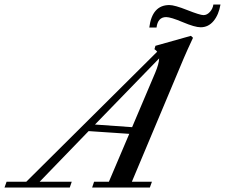

<svg xmlns="http://www.w3.org/2000/svg" viewBox="-88 -836 1003 856"><path d="M806.6 -714.4Q780.8 -714.4 727.1 -737.1Q673.3 -759.8 652.8 -759.8Q615.7 -759.8 609.9 -713.4H577.6Q590.3 -813.5 667 -813.5Q690.4 -813.5 747.1 -791Q803.7 -768.6 819.3 -768.6Q835 -768.6 847.9 -783Q860.8 -797.4 863.3 -815.9H895Q887.2 -770 864 -742.2Q840.8 -714.4 806.6 -714.4ZM-67.9 0 -58.6 -25.9H29.3L612.8 -605.5Q607.9 -611.8 600.6 -616.7L605 -631.8L763.2 -676.3L772.5 -667.5Q744.6 -607.9 731 -575.7L500 -25.9H589.4L580.1 0H322.8L331.5 -25.9H397.5L488.3 -239.3L307.1 -251.5L88.9 -25.9H231.9L223.1 0ZM604 -511.7Q620.6 -550.8 621.6 -575.7L335.4 -280.8L501 -269Z"/></svg>

Font: Elstob 14pt Medium
Style: Italic
Weight: 500
Italic angle: -20°
Designer: Peter S. Baker
Version: Version 1.015